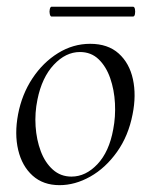

<svg xmlns="http://www.w3.org/2000/svg" viewBox="-20 -527 438 561"><path d="M154 14Q106.2 14 75.3 -13.8Q44.4 -41.6 33.2 -88.6Q22 -135.6 32.8 -193Q44 -251.6 74.8 -298.1Q105.6 -344.6 149.6 -371.8Q193.6 -399 243.4 -399Q295.4 -399 326.8 -370.7Q358.2 -342.4 368.4 -295.5Q378.6 -248.6 367.4 -193Q355.2 -129.8 321.7 -82.9Q288.2 -36 243.8 -11Q199.4 14 154 14ZM188.8 -11Q230.4 -11 264.7 -47.3Q299 -83.6 310.8 -149Q318 -186 315.9 -225.3Q313.8 -264.6 302 -298.6Q290.2 -332.6 268.2 -353.8Q246.2 -375 213.6 -375Q172 -375 137.2 -337.8Q102.4 -300.6 89.4 -236Q81.4 -197.4 84 -158Q86.6 -118.6 99.1 -85.2Q111.6 -51.8 134.4 -31.4Q157.2 -11 188.8 -11ZM130.8 -478.6Q127.2 -478.6 125.5 -485.8Q123.8 -493 125.5 -500.2Q127.2 -507.4 130.8 -507.4H368.4Q373 -507.4 374.3 -500.2Q375.6 -493 374.3 -485.8Q373 -478.6 368.4 -478.6Z"/></svg>

Font: Cormorant Infant Light
Style: Italic
Weight: 300
Italic angle: -10°
Designer: Christian Thalmann (Catharsis Fonts)
Foundry: Catharsis Fonts
Version: Version 4.001